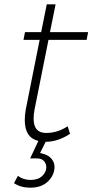

<svg xmlns="http://www.w3.org/2000/svg" viewBox="-20 -657 429 891"><path d="M120 214Q77 214 45 193L63 159Q88 178 122 178Q157 178 176 159.5Q195 141 195 119Q195 103.5 184.5 90.8Q174 78 149 78H120L158 -3Q95 -18 95 -99Q95 -123 99 -146L164 -472H89L96 -508H171L197 -637H238L212 -508H389L382 -472H205L140 -147Q136 -127 136 -106Q136 -40 194 -40Q247 -40 294 -71L305 -36Q249 1 192 1L166 53Q202 60 217.5 78Q233 96 233 117Q233 155 203 184.5Q173 214 120 214Z"/></svg>

Font: Argentum Sans ExtraLight
Style: Italic
Weight: 200
Italic angle: -11°
Designer: Julieta Ulanovsky (font), Cristiano Sobral (main changes and remaster)
Foundry: Julieta Ulanovsky (font), Cristiano Sobral (main changes and remaster)
Version: Version 2.007;June 15, 2022;FontCreator 14.0.0.2814 64-bit; 